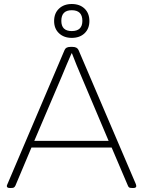

<svg xmlns="http://www.w3.org/2000/svg" viewBox="-20 -936 714 958"><path d="M29 2Q14 2 14 -8Q14 -10 15 -12.5Q16 -15 17 -17L302 -686Q308 -702 331 -702H342Q365 -702 372 -686L658 -17Q658 -15 659 -12.5Q660 -10 660 -8Q660 2 646 2H641Q630 2 625.5 0Q621 -2 618 -10L537 -200H137L57 -10Q53 -2 48.5 0Q44 2 34 2ZM287 -552 151 -233H522L387 -552Q374 -582 362 -611.5Q350 -641 339 -670H337Q324 -641 312 -612Q300 -583 287 -552ZM338 -747Q299 -747 274.5 -770Q250 -793 250 -831Q250 -870 274.5 -893Q299 -916 338 -916Q378 -916 402 -893Q426 -870 426 -831Q426 -793 402 -770Q378 -747 338 -747ZM338 -781Q391 -781 391 -832Q391 -885 338 -885Q286 -885 286 -832Q286 -781 338 -781Z"/></svg>

Font: Asap Semi Expanded Thin
Style: Regular
Weight: 100
Width: 6
Designer: Pablo Cosgaya
Foundry: Omnibus-Type
Version: Version 3.001; ttfautohint (v1.8.4.7-5d5b)